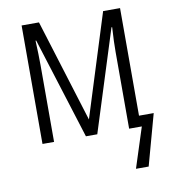

<svg xmlns="http://www.w3.org/2000/svg" viewBox="-81 -601 747 849"><g transform="rotate(-10 293.0 -176.0)"><path d="M581 -49H515V-532H439L294 -71L151 -532H73V0H125V-344C125 -375 124 -414 122 -455H125L268 0H319L463 -455H466C463 -408 462 -372 462 -344V0H519L461 180H518Z"/></g></svg>

Font: Noto Sans Display SemiCondensed Light
Style: Regular
Weight: 300
Width: 4
Designer: Monotype Design Team
Foundry: Monotype Imaging Inc.
Version: Version 1.900